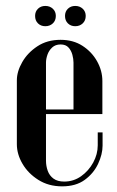

<svg xmlns="http://www.w3.org/2000/svg" viewBox="-20 -638 405 663"><path d="M38.2 -360.5Q38.2 -391.2 56.8 -423.5Q75.2 -455.8 109 -478.1Q142.8 -500.5 189.2 -500.5Q233 -500.5 265.1 -479.6Q297.2 -458.8 315.4 -426.1Q333.5 -393.5 333.5 -358.2V-244H233.8V-421.8Q233.8 -434.2 229.9 -448.9Q226 -463.5 216.5 -474Q207 -484.5 189.2 -484.5Q171.5 -484.5 160.1 -474Q148.8 -463.5 143.8 -448.9Q138.8 -434.2 138.8 -421.8V-83.2Q138.8 -65 144.8 -48.2Q150.8 -31.5 164.8 -21.2Q178.8 -11 201.8 -11Q234 -11 260.1 -29.5Q286.2 -48 301.9 -76.8Q317.5 -105.5 317.5 -136.2V-180.8H334.2V-135.2Q334.2 -105.5 318.8 -72.4Q303.2 -39.2 272.6 -16.9Q242 5.5 194.5 5.5Q147.8 5.5 112.5 -16.8Q77.2 -39 57.8 -72.2Q38.2 -105.5 38.2 -140ZM80.2 -244V-260H328.5V-244ZM101.2 -583Q101.2 -598.2 111.2 -607.9Q121.2 -617.5 136.5 -617.5Q152 -617.5 162.4 -607.9Q172.8 -598.2 172.8 -583Q172.8 -567 162.4 -557.2Q152 -547.5 136.5 -547.5Q121.2 -547.5 111.2 -557.2Q101.2 -567 101.2 -583ZM204.5 -583Q204.5 -598.2 214.5 -607.9Q224.5 -617.5 239.8 -617.5Q255.2 -617.5 265.6 -607.9Q276 -598.2 276 -583Q276 -567 265.6 -557.2Q255.2 -547.5 239.8 -547.5Q224.5 -547.5 214.5 -557.2Q204.5 -567 204.5 -583Z"/></svg>

Font: Emberly Black
Style: Regular
Weight: 900
Designer: Rajesh Rajput
Foundry: Rajesh Rajput
Version: Version 1.000